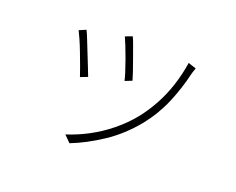

<svg xmlns="http://www.w3.org/2000/svg" viewBox="-102 -740 1204 978"><g transform="rotate(20 500.0 -251.0)"><path d="M466 -562Q473 -548 483.5 -518.5Q494 -489 506 -456Q518 -423 528 -393.5Q538 -364 542 -349L504 -334Q501 -350 491.5 -379.5Q482 -409 470 -442.5Q458 -476 446.5 -504.5Q435 -533 428 -548ZM823 -518Q820 -510 817.5 -502Q815 -494 813 -488Q793 -401 758.5 -319.5Q724 -238 668 -168Q599 -83 514 -27Q429 29 349 60L314 25Q374 6 432 -25Q490 -56 541.5 -98Q593 -140 634 -190Q670 -235 700 -289.5Q730 -344 750 -405.5Q770 -467 780 -532ZM233 -513Q240 -500 251.5 -470.5Q263 -441 277 -406.5Q291 -372 303.5 -340Q316 -308 323 -290L284 -275Q278 -294 266 -326.5Q254 -359 240.5 -394.5Q227 -430 214.5 -458Q202 -486 196 -497Z"/></g></svg>

Font: Noto Sans SC ExtraLight
Style: Regular
Weight: 250
Designer: Ryoko NISHIZUKA 西塚涼子 (kana, bopomofo & ideographs); Paul D. Hunt (Latin, Greek & Cyrillic); Sandoll Communications 산돌커뮤니
Foundry: Adobe
Version: Version 2.004-H2;hotconv 1.0.118;makeotfexe 2.5.65603